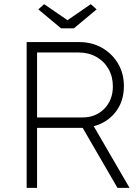

<svg xmlns="http://www.w3.org/2000/svg" viewBox="-20 -902 667 922"><path d="M108 0V-700H360Q422 -700 470.5 -672Q519 -644 547 -596.5Q575 -549 575 -489Q575 -415 535 -364Q495 -313 430 -296L602 0H544L377 -288Q374 -288 370 -288H158V0ZM158 -338H376Q440 -338 481 -380Q522 -422 522 -487Q522 -534 501 -571Q480 -608 442.5 -629Q405 -650 357 -650H158ZM273 -766 164 -857 192 -882 304 -805 416 -882 444 -857 335 -766Z"/></svg>

Font: Lexend ExtraLight
Style: Regular
Weight: 200
Designer: Bonnie Shaver-Troup, Thomas Jockin
Foundry: Lexend
Version: Version 1.007; ttfautohint (v1.8.3)